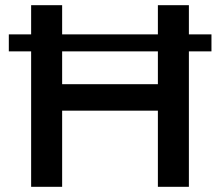

<svg xmlns="http://www.w3.org/2000/svg" viewBox="-20 -720 848 740"><path d="M708 0H588.5V-293.5H219.5V0H100V-522H14V-587.5H100V-700H219.5V-587.5H588.5V-700H708V-587.5H795V-522H708ZM588.5 -395.5V-522H219.5V-395.5Z"/></svg>

Font: Argentum Novus Medium
Style: Regular
Weight: 500
Designer: Julieta Ulanovsky (font) & Cristiano Sobral (main changes)
Foundry: Julieta Ulanovsky (font) & Cristiano Sobral (main changes)
Version: Version 3.00;November 27, 2020;FontCreator 13.0.0.2655 64-bi